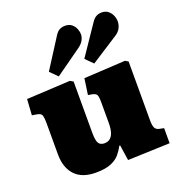

<svg xmlns="http://www.w3.org/2000/svg" viewBox="-148 -952 1013 1089"><g transform="rotate(-20 358.5 -407.5)"><path d="M246 14Q163 14 120.5 -31.5Q78 -77 78 -158V-350Q78 -377 73.5 -392Q69 -407 45 -411L15 -416L21 -512L284 -526L303 -515V-205Q303 -175 307.5 -157.5Q312 -140 322.5 -133Q333 -126 348 -126Q369 -126 382.5 -137Q396 -148 403 -170Q410 -192 410 -226V-351Q410 -387 403.5 -397Q397 -407 377 -411L353 -415L367 -512L617 -526L635 -515V-161Q635 -128 642 -114.5Q649 -101 666 -97L695 -91V0L441 9L427 -84H422Q409 -59 390 -36.5Q371 -14 337 0Q303 14 246 14ZM448 -571 404 -615 526 -795Q540 -815 554.5 -822Q569 -829 585 -829Q609 -829 624.5 -816.5Q640 -804 647.5 -786Q655 -768 655 -750Q655 -731 645.5 -711.5Q636 -692 614 -678ZM234 -571 190 -615 305 -795Q318 -815 332.5 -822Q347 -829 365 -829Q389 -829 404.5 -816.5Q420 -804 427 -786Q434 -768 434 -753Q434 -737 425 -719Q416 -701 394 -685Z"/></g></svg>

Font: Literata 18pt Black
Style: Regular
Weight: 900
Designer: Latin by Veronika Burian and Jose Scaglione. Greek by Irene Vlachou. Cyrillic by Vera Evstafieva.
Foundry: TypeTogether
Version: Version 3.103;gftools[0.9.29]